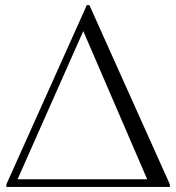

<svg xmlns="http://www.w3.org/2000/svg" viewBox="-20 -734 692 754"><path d="M647 0H5V-10L321 -714H331L647 -10ZM558 -30 307 -612 49 -30Z"/></svg>

Font: Cinzel Decorative
Style: Regular
Weight: 400
Designer: Natanael Gama
Version: Version 1.002;PS 001.002;hotconv 1.0.56;makeotf.lib2.0.21325